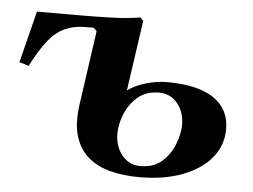

<svg xmlns="http://www.w3.org/2000/svg" viewBox="-42 -542 796 603"><g transform="rotate(5 356.0 -240.0)"><path d="M209 -445Q172 -445 144 -432.5Q116 -420 92 -390.5Q68 -361 41 -308L11 -317L52 -480H214ZM417 10Q368 10 326.5 -0.5Q285 -11 256 -35.5Q227 -60 214.5 -101Q202 -142 211 -203L244 -435L234 -445H174L179 -480Q226 -480 281.5 -481.5Q337 -483 377 -490L387 -480L355 -258Q378 -275 412 -285Q446 -295 478 -295Q576 -295 626 -261Q676 -227 676 -164Q676 -112 643.5 -73Q611 -34 553 -12Q495 10 417 10ZM417 -25Q460 -25 486 -48.5Q512 -72 524.5 -105Q537 -138 537 -165Q537 -206 514.5 -233Q492 -260 457 -260Q415 -260 388.5 -236.5Q362 -213 349.5 -181Q337 -149 337 -121Q337 -80 359.5 -52.5Q382 -25 417 -25Z"/></g></svg>

Font: Brygada 1918
Style: Bold Italic
Weight: 700
Italic angle: -8°
Designer: Mateusz Machalski | Borys Kosmynka | Przemek Hoffer
Foundry: NIEPODLEGLA 2018
Version: Version 3.006